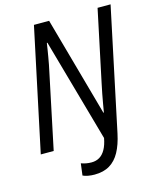

<svg xmlns="http://www.w3.org/2000/svg" viewBox="-131 -803 879 1080"><g transform="rotate(-15 309.0 -263.0)"><path d="M284.2 188Q264.6 188 246.1 184.6Q227.5 181.2 216.3 175.3L225.1 106.4Q238.3 111.3 253.4 114.3Q268.6 117.2 285.6 117.2Q312 117.2 332.3 105Q352.5 92.8 366.7 67.4Q380.9 42 388.2 2.9L219.2 -597.2H215.8Q213.4 -580.6 210.2 -560.8Q207 -541 203.4 -519.8Q199.7 -498.5 195.6 -476.3Q191.4 -454.1 186.5 -432.6L95.7 0H20.5L171.9 -713.9H260.3L421.4 -135.7H424.3Q428.2 -159.2 432.9 -185.8Q437.5 -212.4 442.9 -240.5Q448.2 -268.6 454.1 -295.4L542.5 -713.9H618.2L467.8 -2Q454.6 60.5 431.4 102.8Q408.2 145 372.3 166.5Q336.4 188 284.2 188Z"/></g></svg>

Font: Open Sans SemiCondensed
Style: Italic
Weight: 400
Width: 4
Italic angle: -12°
Designer: Monotype Design Team
Foundry: Monotype Imaging Inc.
Version: Version 3.000